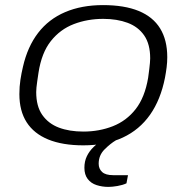

<svg xmlns="http://www.w3.org/2000/svg" viewBox="-20 -558 732 753"><path d="M307 12Q225 12 169 -11Q113 -34 84.5 -78.5Q56 -123 56 -189Q56 -218 60 -244.5Q64 -271 70 -296Q88 -375 129.5 -429Q171 -483 235.5 -510.5Q300 -538 384 -538Q468 -538 524 -515Q580 -492 608 -446.5Q636 -401 636 -334Q636 -314 633.5 -294Q631 -274 627 -253Q610 -167 568.5 -108Q527 -49 461.5 -18.5Q396 12 307 12ZM307 -42Q369 -42 422.5 -63Q476 -84 512 -130Q548 -176 561 -253Q564 -274 565.5 -287.5Q567 -301 568 -311Q569 -321 569 -329Q569 -385 545.5 -419Q522 -453 480.5 -468.5Q439 -484 385 -484Q323 -484 269.5 -463.5Q216 -443 179.5 -397Q143 -351 131 -273Q128 -253 126 -239Q124 -225 123 -215Q122 -205 122 -197Q122 -141 146 -107Q170 -73 211 -57.5Q252 -42 307 -42ZM405 175Q381 175 359 168Q337 161 324 144Q311 127 311 100Q311 75 320.5 55Q330 35 347 18.5Q364 2 388 -12H436L435 -8Q413 5 390 28Q367 51 367 84Q367 104 380.5 116.5Q394 129 424 129H482L476 161Q461 168 440.5 171.5Q420 175 405 175Z"/></svg>

Font: Archivo Expanded ExtraLight
Style: Italic
Weight: 250
Width: 7
Italic angle: -10°
Designer: Hector Gatti
Foundry: Omnibus-Type
Version: Version 2.001